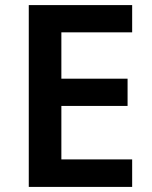

<svg xmlns="http://www.w3.org/2000/svg" viewBox="-20 -734 598 754"><path d="M499 0H93V-714H499V-607H221V-425H481V-318H221V-108H499Z"/></svg>

Font: Noto Sans Thai SemiBold
Style: Regular
Weight: 600
Version: Version 2.001